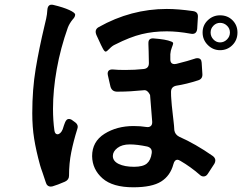

<svg xmlns="http://www.w3.org/2000/svg" viewBox="-20 -774 1040 815"><path d="M272 -269Q281 -269 289 -262L296 -257Q310 -248 310 -236Q310 -232 308 -226Q292 -175 282.5 -128Q273 -81 273 -28Q273 -11 256 -3Q224 11 203 17L196 18Q179 18 174 -1L161 -40Q153 -62 150 -73Q133 -135 125 -185Q117 -235 117 -293Q117 -395 131.5 -482Q146 -569 169 -665L176 -695Q180 -713 181 -732Q183 -759 207 -753Q249 -743 274 -731.5Q299 -720 299 -712Q299 -702 289 -692Q275 -675 268 -657Q237 -570 221 -481Q205 -392 205 -312Q205 -262 211 -220Q212 -212 215.5 -208Q219 -204 224 -204Q230 -204 236 -209.5Q242 -215 246 -225Q249 -235 251.5 -242Q254 -249 256 -254Q262 -269 272 -269ZM389 -626Q386 -634 386 -639Q386 -652 399 -659Q536 -736 688 -736Q736 -736 799 -727Q822 -724 820 -701L817 -651Q814 -626 789 -631Q734 -641 688 -641Q631 -641 581.5 -629Q532 -617 469 -585Q457 -580 445 -567.5Q433 -555 429 -555Q424 -554 416.5 -568Q409 -582 401 -600Q393 -618 389 -626ZM988 -636Q988 -604 966.5 -582.5Q945 -561 914 -561Q884 -561 862 -583Q840 -605 840 -636Q840 -667 862 -688Q884 -709 914 -709Q946 -709 967 -688Q988 -667 988 -636ZM956 -636Q956 -653 943.5 -665Q931 -677 914 -677Q898 -677 886 -665Q874 -653 874 -636Q874 -619 886 -606.5Q898 -594 914 -594Q931 -594 943.5 -606.5Q956 -619 956 -636ZM714 -283Q715 -272 717 -256.5Q719 -241 720 -221Q723 -203 740 -194Q810 -163 883 -112Q894 -104 894 -93Q894 -86 890 -79L862 -36Q855 -25 844 -25Q835 -25 828 -32Q789 -66 746 -91Q738 -96 733 -96Q721 -96 716 -77Q703 -28 664 -3.5Q625 21 546 21Q458 21 415 -17Q372 -55 371 -111Q371 -173 423.5 -206Q476 -239 547 -239Q577 -239 601 -235Q613 -233 620 -239Q627 -245 626 -258Q624 -290 617 -371Q606 -393 591 -391Q530 -385 486 -385H475Q455 -386 449 -406L443 -432L438 -454Q437 -457 437 -461Q437 -481 461 -479Q479 -477 511 -477Q554 -477 589 -481Q612 -483 612 -506L611 -556Q611 -575 610 -586V-592Q610 -612 631 -611Q685 -607 706 -598Q715 -595 715 -590Q715 -586 709.5 -572.5Q704 -559 703 -544V-522Q703 -502 721 -502Q726 -502 729 -503Q781 -516 807 -525Q811 -527 818 -527Q835 -527 836 -508L839 -461Q841 -439 821 -433Q772 -417 727 -410Q706 -405 706 -384Q706 -364 707 -355Q708 -334 714 -283ZM624 -124Q627 -146 605 -152Q562 -161 531 -161Q498 -161 478.5 -146Q459 -131 459 -112Q459 -90 484 -78Q509 -66 549 -66Q587 -66 603.5 -80Q620 -94 624 -124Z"/></svg>

Font: Shippori Gothic B2 Bold
Style: Regular
Weight: 700
Designer: FONTDASU
Foundry: FONTDASU / Google Inc. / but / Adobe
Version: Version 1.130